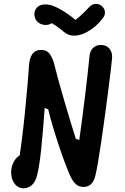

<svg xmlns="http://www.w3.org/2000/svg" viewBox="-20 -981 660 1012"><path d="M38.8 -71.8Q38.8 -96.1 47.5 -117.4Q56.2 -138.7 70.7 -152.1Q85.2 -165.6 101.5 -167.7L79.4 -134.7Q97 -242.4 112 -394.4Q127.1 -546.3 132.6 -632.8Q134.9 -674 150.5 -696Q166.2 -717.9 195.8 -717.9Q226.7 -717.9 242.2 -696.5Q257.8 -675.2 266.8 -639.1Q282.4 -574.1 320 -445.7Q357.7 -317.2 379.7 -249.4L397.8 -243.1Q412.8 -348.2 428.3 -475.8Q443.9 -603.5 451.8 -685.5Q454.5 -712.9 470.6 -728.5Q486.8 -744 511.8 -744Q530.3 -744 544.2 -735.5Q558 -726.9 565.1 -711.1Q572.2 -695.2 570.8 -675Q567.9 -638.5 550.1 -499.5Q532.2 -360.5 512.7 -227.6Q493.1 -94.7 481.8 -52.2Q474 -22.9 458.7 -9.4Q443.4 4.2 420.2 4.2Q403.9 4.2 391.5 -2.2Q379.2 -8.7 368.8 -22.1Q358.4 -35.5 348.4 -57.7Q323.5 -114.3 289.2 -216.9Q254.9 -319.4 233.8 -405.2L215.6 -411.6Q206.2 -281.8 197 -194.1Q187.8 -106.4 175.7 -57.6Q167.3 -23 148.3 -5.8Q129.2 11.4 103.9 11.4Q84.8 11.4 70.1 0.3Q55.3 -10.9 47.1 -29.8Q38.8 -48.8 38.8 -71.8ZM178.1 -866.1Q193.8 -851.4 215.1 -849.6Q236.3 -847.8 252.2 -858.9Q270.2 -848.9 285.5 -837.8Q300.8 -826.8 314.3 -814.9Q341 -792.3 372.2 -793Q403.3 -793.7 434.9 -810.3Q460.9 -824.3 481.6 -841.8Q502.3 -859.3 520.8 -883.3Q534.3 -900.2 533.2 -917.3Q532 -934.3 518.8 -947.2Q503.9 -961.5 484.3 -960.6Q464.7 -959.8 448.8 -942.3Q430.8 -922.7 413.6 -906.5Q396.5 -890.3 378 -876Q351.5 -898.6 321.5 -917.9Q291.4 -937.2 264.8 -948Q240.1 -958.5 215.2 -957.7Q190.3 -956.8 175.1 -941.8Q166 -932.6 162.8 -918.8Q159.6 -905.1 163.3 -890.7Q167 -876.3 178.1 -866.1Z"/></svg>

Font: Monaspace Radon Var
Style: Regular
Weight: 400
Designer: Riley Cran and the Lettermatic Team
Version: Version 1.000 (Monaspace Radon Var)